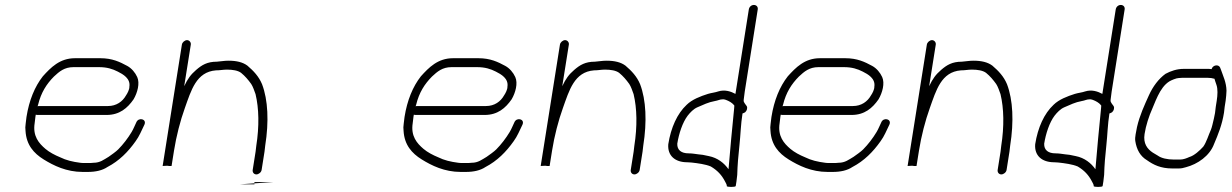

<svg xmlns="http://www.w3.org/2000/svg" viewBox="-20 -705 4971 775"><path d="M131.7 -276C132.8 -278.7 133.5 -280.7 133.7 -282C145.7 -331.8 168.3 -366.3 197.7 -396C219.2 -416.1 239.7 -434 276.7 -434H379.7C412 -434 434.4 -426.7 455.4 -416C476.5 -405.3 507.5 -388.3 502.2 -355C502.7 -344 494.3 -327.9 488.7 -320C474.8 -295.1 449.9 -277 415.9 -277H135.9C135.2 -277 133.8 -276.7 131.7 -276ZM124.3 -242C126.2 -241.3 128.2 -241 130.2 -241H410.2C462.7 -241 494.6 -268.7 519.1 -304C535 -331 545.2 -369 533.9 -394C525.7 -412.1 511.2 -429.4 493.5 -439C463.9 -455.1 433 -470 385.4 -470H282.4C221.1 -470 185 -432.4 152.9 -397C120.5 -355.7 97.6 -300.5 86.9 -233C85.5 -224.3 84.4 -215.3 83.6 -206C81.9 -195.3 81.7 -185.7 83 -177C86.2 -120.1 116.2 -86.4 156.2 -61.5C196.1 -36.8 247.9 -11 313.7 -11H333.7C366.3 -11 393 -17 413.9 -31C460.9 -55.6 497 -91.9 527.4 -135C542.5 -155.3 551.5 -178.7 563 -202C573.2 -224.9 539.7 -232.6 530.6 -212C524.7 -200.1 518.8 -184.5 511.2 -172C496.2 -147 477 -122 457.2 -102C449.1 -93.6 428.6 -79.1 418.4 -72C399 -60.8 384.5 -48 357.6 -48C352.2 -47.3 346.1 -47 339.4 -47H319.4C313.4 -47 308.2 -47.3 303.6 -48C273.2 -51.9 246.7 -58.2 223.1 -70C201.1 -79 179.4 -90.5 163.5 -104C137 -126.5 111.6 -155.5 119.9 -208C120.7 -216.7 121.6 -225 122.9 -233Z M714.2 -525C688.3 -361.7 662.4 -198.3 636.5 -35L654.7 -36C657.3 -35.3 660 -35 663 -35H672.5C675.8 -55.7 679.1 -76.3 682.4 -97C691.7 -155.9 707.8 -217.8 726 -268.5C751.6 -339.9 772 -414.9 851.7 -421C868.7 -421 880.2 -424 896.2 -424C918.9 -424 940.2 -420.6 953.1 -411C969.6 -397.5 981.9 -382.8 994 -366C1000.5 -356.6 1007.5 -336.5 1011.5 -325C1025.2 -268.1 1026.9 -195.3 1014.4 -116C1013.8 -108 1012.9 -100.3 1011.7 -93L1000 -19C998.5 -9.5 1005 -1 1014.7 -1C1024.3 -1 1034.5 -9.5 1036 -19L1047.7 -93C1048.9 -100.3 1049.8 -108.3 1050.5 -117C1065.9 -214 1061.9 -301.6 1037.8 -365C1024.9 -396.2 1003.5 -418.9 978.7 -440C959.9 -454 935.1 -460 901.9 -460C885.6 -460 873.1 -457.3 855.2 -456C816.5 -456 795 -442.8 772 -423C749.5 -403.6 737.7 -387 723.5 -357L750.2 -525C751.6 -534.2 744.2 -543 735 -543C725.8 -543 715.6 -534.2 714.2 -525Z M1082 36ZM1082 30H1007V39H949Z M1657.7 -276C1658.8 -278.7 1659.5 -280.7 1659.7 -282C1671.7 -331.8 1694.3 -366.3 1723.7 -396C1745.2 -416.1 1765.7 -434 1802.7 -434H1905.7C1938 -434 1960.4 -426.7 1981.4 -416C2002.5 -405.3 2033.5 -388.3 2028.2 -355C2028.7 -344 2020.3 -327.9 2014.7 -320C2000.8 -295.1 1975.9 -277 1941.9 -277H1661.9C1661.2 -277 1659.8 -276.7 1657.7 -276ZM1650.3 -242C1652.2 -241.3 1654.2 -241 1656.2 -241H1936.2C1988.7 -241 2020.6 -268.7 2045.1 -304C2061 -331 2071.2 -369 2059.9 -394C2051.7 -412.1 2037.2 -429.4 2019.5 -439C1989.9 -455.1 1959 -470 1911.4 -470H1808.4C1747.1 -470 1711 -432.4 1678.9 -397C1646.5 -355.7 1623.6 -300.5 1612.9 -233C1611.5 -224.3 1610.4 -215.3 1609.6 -206C1607.9 -195.3 1607.7 -185.7 1609 -177C1612.2 -120.1 1642.2 -86.4 1682.2 -61.5C1722.1 -36.8 1773.9 -11 1839.7 -11H1859.7C1892.3 -11 1919 -17 1939.9 -31C1986.9 -55.6 2023 -91.9 2053.4 -135C2068.5 -155.3 2077.5 -178.7 2089 -202C2099.2 -224.9 2065.7 -232.6 2056.6 -212C2050.7 -200.1 2044.8 -184.5 2037.2 -172C2022.2 -147 2003 -122 1983.2 -102C1975.1 -93.6 1954.6 -79.1 1944.4 -72C1925 -60.8 1910.5 -48 1883.6 -48C1878.2 -47.3 1872.1 -47 1865.4 -47H1845.4C1839.4 -47 1834.2 -47.3 1829.6 -48C1799.2 -51.9 1772.7 -58.2 1749.1 -70C1727.1 -79 1705.4 -90.5 1689.5 -104C1663 -126.5 1637.6 -155.5 1645.9 -208C1646.7 -216.7 1647.6 -225 1648.9 -233Z M2240.2 -525C2214.3 -361.7 2188.4 -198.3 2162.5 -35L2180.7 -36C2183.3 -35.3 2186 -35 2189 -35H2198.5C2201.8 -55.7 2205.1 -76.3 2208.4 -97C2217.7 -155.9 2233.8 -217.8 2252 -268.5C2277.6 -339.9 2298 -414.9 2377.7 -421C2394.7 -421 2406.2 -424 2422.2 -424C2444.9 -424 2466.2 -420.6 2479.1 -411C2495.6 -397.5 2507.9 -382.8 2520 -366C2526.5 -356.6 2533.5 -336.5 2537.5 -325C2551.2 -268.1 2552.9 -195.3 2540.4 -116C2539.8 -108 2538.9 -100.3 2537.7 -93L2526 -19C2524.5 -9.5 2531 -1 2540.7 -1C2550.3 -1 2560.5 -9.5 2562 -19L2573.7 -93C2574.9 -100.3 2575.8 -108.3 2576.5 -117C2591.9 -214 2587.9 -301.6 2563.8 -365C2550.9 -396.2 2529.5 -418.9 2504.7 -440C2485.9 -454 2461.1 -460 2427.9 -460C2411.6 -460 2399.1 -457.3 2381.2 -456C2342.5 -456 2321 -442.8 2298 -423C2275.5 -403.6 2263.7 -387 2249.5 -357L2276.2 -525C2277.6 -534.2 2270.2 -543 2261 -543C2251.8 -543 2241.6 -534.2 2240.2 -525Z M2944.2 -279C2943.7 -275.7 2943.4 -271.7 2943.3 -267C2935.1 -184.8 2927.3 -103.8 2920.8 -24L2920.5 -22C2903.6 -46.2 2877 -68 2840.9 -75L2816.7 -80L2799 -82C2786.9 -83.4 2774.2 -86 2759.6 -86C2730.3 -86 2712.9 -99.1 2713.8 -125C2720.2 -165.5 2735.1 -210.8 2755.7 -238C2766.1 -251.2 2779.3 -265.3 2795.1 -272C2818.1 -281.9 2839.3 -292.5 2865 -297C2878 -299 2885.4 -304 2896.1 -304C2899.6 -304.7 2904.1 -304 2909.8 -302C2923.3 -296.8 2934.4 -290.6 2942.5 -281C2942.4 -280.3 2943 -279.7 2944.2 -279ZM3002.6 -667C2984.6 -553.3 2966.6 -439.7 2948.6 -326C2930.9 -335.6 2906.1 -344.5 2879.2 -336C2868.1 -331.8 2849.8 -329.9 2837.6 -326C2807.1 -316.3 2773.6 -303.6 2751.7 -282C2713.8 -246.8 2688.1 -190.1 2677.5 -123C2673.7 -76.8 2704.7 -50 2753.9 -50C2759.9 -50 2765.5 -49.7 2770.8 -49C2796.8 -46.1 2828.1 -42 2849.2 -33C2875.3 -17.4 2893.1 0.8 2907.4 29C2909.9 33.9 2914.5 41.3 2913.7 46C2913 50.6 2949 50.8 2949.7 46L2952.6 28C2953.7 20.7 2954.8 11.7 2955.8 1C2956.9 -39.5 2960.1 -75.8 2964.7 -118C2969.5 -162.4 2969.9 -201.4 2977.1 -247C2981.3 -248.3 2984.9 -250 2987.9 -252C2994.8 -258 2998.5 -269.7 2993.9 -277L2986.5 -287C2983.5 -292 2980.7 -294.6 2982 -303C2983 -313.7 2984.4 -324.3 2986.1 -335L3038.6 -667C3040.3 -677.4 3033.2 -685 3023 -685C3012.8 -685 3004.3 -677.3 3002.6 -667Z M3138.7 -276C3139.8 -278.7 3140.5 -280.7 3140.7 -282C3152.7 -331.8 3175.3 -366.3 3204.7 -396C3226.2 -416.1 3246.7 -434 3283.7 -434H3386.7C3419 -434 3441.4 -426.7 3462.4 -416C3483.5 -405.3 3514.5 -388.3 3509.2 -355C3509.7 -344 3501.3 -327.9 3495.7 -320C3481.8 -295.1 3456.9 -277 3422.9 -277H3142.9C3142.2 -277 3140.8 -276.7 3138.7 -276ZM3131.3 -242C3133.2 -241.3 3135.2 -241 3137.2 -241H3417.2C3469.7 -241 3501.6 -268.7 3526.1 -304C3542 -331 3552.2 -369 3540.9 -394C3532.7 -412.1 3518.2 -429.4 3500.5 -439C3470.9 -455.1 3440 -470 3392.4 -470H3289.4C3228.1 -470 3192 -432.4 3159.9 -397C3127.5 -355.7 3104.6 -300.5 3093.9 -233C3092.5 -224.3 3091.4 -215.3 3090.6 -206C3088.9 -195.3 3088.7 -185.7 3090 -177C3093.2 -120.1 3123.2 -86.4 3163.2 -61.5C3203.1 -36.8 3254.9 -11 3320.7 -11H3340.7C3373.3 -11 3400 -17 3420.9 -31C3467.9 -55.6 3504 -91.9 3534.4 -135C3549.5 -155.3 3558.5 -178.7 3570 -202C3580.2 -224.9 3546.7 -232.6 3537.6 -212C3531.7 -200.1 3525.8 -184.5 3518.2 -172C3503.2 -147 3484 -122 3464.2 -102C3456.1 -93.6 3435.6 -79.1 3425.4 -72C3406 -60.8 3391.5 -48 3364.6 -48C3359.2 -47.3 3353.1 -47 3346.4 -47H3326.4C3320.4 -47 3315.2 -47.3 3310.6 -48C3280.2 -51.9 3253.7 -58.2 3230.1 -70C3208.1 -79 3186.4 -90.5 3170.5 -104C3144 -126.5 3118.6 -155.5 3126.9 -208C3127.7 -216.7 3128.6 -225 3129.9 -233Z M3721.2 -525C3695.3 -361.7 3669.4 -198.3 3643.5 -35L3661.7 -36C3664.3 -35.3 3667 -35 3670 -35H3679.5C3682.8 -55.7 3686.1 -76.3 3689.4 -97C3698.7 -155.9 3714.8 -217.8 3733 -268.5C3758.6 -339.9 3779 -414.9 3858.7 -421C3875.7 -421 3887.2 -424 3903.2 -424C3925.9 -424 3947.2 -420.6 3960.1 -411C3976.6 -397.5 3988.9 -382.8 4001 -366C4007.5 -356.6 4014.5 -336.5 4018.5 -325C4032.2 -268.1 4033.9 -195.3 4021.4 -116C4020.8 -108 4019.9 -100.3 4018.7 -93L4007 -19C4005.5 -9.5 4012 -1 4021.7 -1C4031.3 -1 4041.5 -9.5 4043 -19L4054.7 -93C4055.9 -100.3 4056.8 -108.3 4057.5 -117C4072.9 -214 4068.9 -301.6 4044.8 -365C4031.9 -396.2 4010.5 -418.9 3985.7 -440C3966.9 -454 3942.1 -460 3908.9 -460C3892.6 -460 3880.1 -457.3 3862.2 -456C3823.5 -456 3802 -442.8 3779 -423C3756.5 -403.6 3744.7 -387 3730.5 -357L3757.2 -525C3758.6 -534.2 3751.2 -543 3742 -543C3732.8 -543 3722.6 -534.2 3721.2 -525Z M4425.2 -279C4424.7 -275.7 4424.4 -271.7 4424.3 -267C4416.1 -184.8 4408.3 -103.8 4401.8 -24L4401.5 -22C4384.6 -46.2 4358 -68 4321.9 -75L4297.7 -80L4280 -82C4267.9 -83.4 4255.2 -86 4240.6 -86C4211.3 -86 4193.9 -99.1 4194.8 -125C4201.2 -165.5 4216.1 -210.8 4236.7 -238C4247.1 -251.2 4260.3 -265.3 4276.1 -272C4299.1 -281.9 4320.3 -292.5 4346 -297C4359 -299 4366.4 -304 4377.1 -304C4380.6 -304.7 4385.1 -304 4390.8 -302C4404.3 -296.8 4415.4 -290.6 4423.5 -281C4423.4 -280.3 4424 -279.7 4425.2 -279ZM4483.6 -667C4465.6 -553.3 4447.6 -439.7 4429.6 -326C4411.9 -335.6 4387.1 -344.5 4360.2 -336C4349.1 -331.8 4330.8 -329.9 4318.6 -326C4288.1 -316.3 4254.6 -303.6 4232.7 -282C4194.8 -246.8 4169.1 -190.1 4158.5 -123C4154.7 -76.8 4185.7 -50 4234.9 -50C4240.9 -50 4246.5 -49.7 4251.8 -49C4277.8 -46.1 4309.1 -42 4330.2 -33C4356.3 -17.4 4374.1 0.8 4388.4 29C4390.9 33.9 4395.5 41.3 4394.7 46C4394 50.6 4430 50.8 4430.7 46L4433.6 28C4434.7 20.7 4435.8 11.7 4436.8 1C4437.9 -39.5 4441.1 -75.8 4445.7 -118C4450.5 -162.4 4450.9 -201.4 4458.1 -247C4462.3 -248.3 4465.9 -250 4468.9 -252C4475.8 -258 4479.5 -269.7 4474.9 -277L4467.5 -287C4464.5 -292 4461.7 -294.6 4463 -303C4464 -313.7 4465.4 -324.3 4467.1 -335L4519.6 -667C4521.3 -677.4 4514.2 -685 4504 -685C4493.8 -685 4485.3 -677.3 4483.6 -667Z M4882.3 -387C4883.2 -384.3 4884.1 -381.3 4884.9 -378L4890.3 -362C4895.9 -345.8 4895 -321.8 4891.2 -298L4887.4 -274C4886 -265.3 4885 -257 4884.4 -249C4883.4 -242.3 4881.9 -235 4880 -227L4873.8 -201C4871.9 -193 4869.8 -186.3 4867.7 -181C4858.5 -161.1 4849.8 -130.7 4836.9 -113C4823.6 -98.3 4800.6 -76.6 4780.2 -71C4770.5 -66.5 4756.8 -61 4743.7 -61H4717.7C4692 -61 4667.4 -66.4 4653.2 -77L4633.1 -89C4611 -103.7 4593.9 -125.7 4600 -164C4602 -172.7 4603.7 -181.3 4605.1 -190C4609.4 -207.9 4615.2 -226.1 4621.5 -243C4643 -291.3 4659.7 -351.3 4700.1 -376.5C4706.9 -380.7 4728.2 -390 4737.8 -390C4743.2 -390.7 4748.3 -391 4752.9 -391H4852.9C4865.1 -391 4873.2 -389.7 4882.3 -387ZM4870.5 -426C4866.6 -426.7 4863 -427 4859.6 -427H4758.6C4730.1 -427 4705.7 -418.4 4684.5 -407C4656.6 -386.8 4633.6 -355.9 4617.8 -321C4599.6 -280.7 4580.2 -239.2 4569.4 -192C4566.2 -172 4560.1 -152.4 4562.5 -136C4567.8 -101 4582.7 -74.2 4610.2 -58C4635.9 -39.8 4665.2 -25 4712 -25H4738C4747.3 -25 4756.9 -26.7 4766.8 -30C4814.3 -42.4 4862.9 -75.8 4880.6 -124C4897 -162.6 4912.9 -201.4 4920.6 -250C4921.2 -258 4922.1 -266 4923.4 -274L4927.2 -298C4928.4 -305.3 4929.1 -312.3 4929.5 -319L4930.7 -339C4929.9 -373 4917.2 -397.6 4908.2 -424L4904.6 -433C4897.6 -446.7 4874.8 -442.2 4870.5 -426Z"/></svg>

Font: CiSf OpenHand
Style: Obl
Weight: 400
Foundry: Cannot Into Space Fonts
Version: Version 0.7892